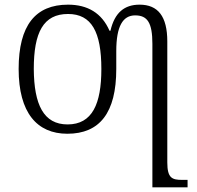

<svg xmlns="http://www.w3.org/2000/svg" viewBox="-20 -564 844 824"><path d="M634 -376V240H785V208H762C719 208 698 201 698 133V-386C698 -494 658 -544 579 -544C514 -544 472 -510 454 -432H450C417 -508 356 -544 272 -544C132 -544 60 -455 60 -268C60 -80 139 10 269 10C408 10 479 -80 479 -268V-345C479 -451 507 -498 560 -498C613 -498 634 -466 634 -376ZM270 -30C167 -30 126 -115 125 -268C125 -425 166 -504 272 -504C373 -504 415 -427 415 -268C415 -118 376 -30 270 -30Z"/></svg>

Font: Noto Serif Light
Style: Regular
Weight: 300
Designer: Monotype Design Team
Foundry: Monotype Imaging Inc.
Version: Version 2.013